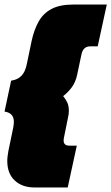

<svg xmlns="http://www.w3.org/2000/svg" viewBox="-33 -721 490 845"><path d="M118 104Q65 104 32 73.5Q-1 43 -1 -13Q-1 -23 0.5 -34Q2 -45 4 -57L25 -158Q28 -173 28 -185Q28 -224 -13 -230L16 -366Q44 -370 61 -387Q78 -404 85 -439L106 -540Q117 -591 137.5 -627Q158 -663 194.5 -682Q231 -701 290 -701H437L397 -517H364Q334 -517 326 -484L307 -394Q300 -360 283.5 -337.5Q267 -315 245 -298Q256 -285 263 -270Q270 -255 270 -233Q270 -226 269 -218Q268 -210 266 -202L248 -113Q247 -109 247 -103Q247 -80 272 -80H305L265 104Z"/></svg>

Font: Kanit Black
Style: Italic
Weight: 900
Italic angle: -12°
Designer: Katatrad Team
Foundry: CadsonDemak
Version: Version 2.000; ttfautohint (v1.8.3)